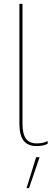

<svg xmlns="http://www.w3.org/2000/svg" viewBox="-20 -750 277 999"><path d="M97 -107Q97 -53 115 -28.5Q133 -4 170 -4Q191 -4 203 -7Q215 -10 228 -16V-2Q206 10 170 10Q125 10 103 -18Q81 -46 81 -107V-730H97ZM131 229H118L168 68H186Z"/></svg>

Font: Work Sans Hairline
Style: Regular
Weight: 400
Designer: Wei Huang
Foundry: Wei Huang
Version: Version 1.032